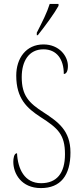

<svg xmlns="http://www.w3.org/2000/svg" viewBox="-20 -951 422 981"><path d="M168 -784V-771H173C211 -818 260 -886 279 -921V-931H234C220 -886 198 -843 168 -784ZM189 10C289 10 340 -54 340 -172C340 -284 277 -328 204 -376C127 -425 91 -463 91 -557C91 -638 127 -699 202 -699C270 -699 306 -648 306 -573C317 -573 327 -584 327 -614C327 -664 283 -724 202 -724C113 -724 63 -653 63 -565C63 -447 118 -398 187 -353C276 -296 312 -264 312 -163C312 -65 269 -15 190 -15C105 -15 71 -88 67 -168C51 -168 48 -140 48 -124C48 -64 89 10 189 10Z"/></svg>

Font: Noto Serif Hebrew ExtraCondensed Thin
Style: Regular
Weight: 100
Width: 2
Designer: Monotype Design Team
Foundry: Monotype Imaging Inc.
Version: Version 2.004